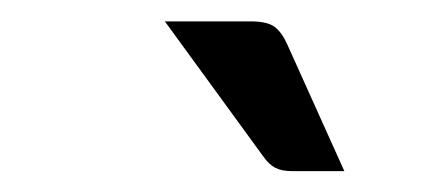

<svg xmlns="http://www.w3.org/2000/svg" viewBox="-20 -746 408 184"><path d="M220.5 -725.5Q236.5 -725.5 243.5 -720Q250.5 -714.5 255.5 -703L310 -582H260Q250 -582 243.8 -585.2Q237.5 -588.5 232 -596.5L138 -725.5Z"/></svg>

Font: Lato Medium
Style: Italic
Weight: 500
Italic angle: -7°
Designer: Lukasz Dziedzic
Foundry: tyPoland Lukasz Dziedzic
Version: Version 2.006; 2014-01-15